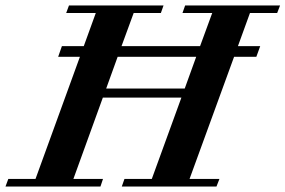

<svg xmlns="http://www.w3.org/2000/svg" viewBox="-68 -683 1045 703"><path d="M-47.9 0 -37.6 -27.8H62L224.6 -475.1H145L158.7 -514.2H238.8L282.7 -635.3H174.3L184.6 -663.1H530.8L521 -635.3H421.4L377 -514.2H664.6L709 -635.3H600.1L609.9 -663.1H957.5L946.8 -635.3H847.2L803.2 -514.2H884.8L870.6 -475.1H789.1L626 -27.8H735.4L724.6 0H377.9L387.7 -27.8H487.8L596.2 -325.7H308.6L200.7 -27.8H309.1L299.8 0ZM320.8 -358.9H608.4L650.4 -475.1H362.8Z"/></svg>

Font: Elstob 14pt
Style: Bold Italic
Weight: 700
Italic angle: -20°
Designer: Peter S. Baker
Version: Version 1.015